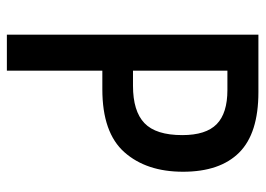

<svg xmlns="http://www.w3.org/2000/svg" viewBox="-124 -680 754 545"><g transform="rotate(90 252.5 -408.0)"><path d="M242 -765Q359 -765 413.5 -710.5Q468 -656 468 -551Q468 -447 412.5 -384.5Q357 -322 234 -322H181V-51H79V-765ZM236 -677H181V-409H224Q296 -409 330 -441.5Q364 -474 364 -549Q364 -616 333 -646.5Q302 -677 236 -677Z"/></g></svg>

Font: Noto Sans Tamil UI Condensed Medium
Style: Regular
Weight: 500
Width: 3
Designer: Jelle Bosma - Monotype Design Team
Foundry: Monotype Imaging Inc.
Version: Version 2.004; ttfautohint (v1.8.4.7-5d5b)